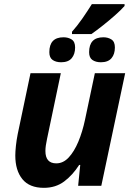

<svg xmlns="http://www.w3.org/2000/svg" viewBox="-20 -901 644 931"><path d="M192.9 9.8Q122.6 9.8 88.4 -32.5Q54.2 -74.7 54.2 -147Q54.2 -165 57.1 -193.4Q60.1 -221.7 65.9 -251L127.9 -545.9H274.9L208 -227.1Q200.2 -191.9 200.2 -168.9Q200.2 -108.9 252.9 -108.9Q286.6 -108.9 313.2 -137.5Q339.8 -166 359.9 -214.1Q379.9 -262.2 392.1 -319.8L439.9 -545.9H586.9L471.2 0H358.9L369.1 -101.1H363.8Q332.5 -52.2 291.3 -21.2Q250 9.8 192.9 9.8ZM329.1 -735.8V-747.1Q354 -774.9 379.2 -811Q404.3 -847.2 425.3 -880.9H584V-872.1Q565.4 -851.1 537.1 -826.2Q508.8 -801.3 478.5 -777.3Q448.2 -753.4 423.3 -735.8ZM276.4 -599.1Q251.5 -599.1 235.4 -610.1Q219.2 -621.1 219.2 -647.9Q219.2 -720.2 288.1 -720.2Q311 -720.2 327.6 -709.5Q344.2 -698.7 344.2 -670.9Q344.2 -638.2 327.6 -618.7Q311 -599.1 276.4 -599.1ZM469.2 -599.1Q444.3 -599.1 428.2 -610.1Q412.1 -621.1 412.1 -647.9Q412.1 -720.2 481.4 -720.2Q503.9 -720.2 520.5 -709.5Q537.1 -698.7 537.1 -670.9Q537.1 -638.2 520.5 -618.7Q503.9 -599.1 469.2 -599.1Z"/></svg>

Font: Open Sans
Style: Bold Italic
Weight: 700
Italic angle: -12°
Designer: Monotype Design Team
Foundry: Monotype Imaging Inc.
Version: Version 3.003; ttfautohint (v1.8.4)